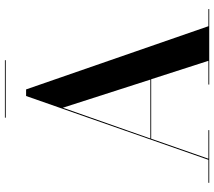

<svg xmlns="http://www.w3.org/2000/svg" viewBox="-66 -828 894 802"><g transform="rotate(-90 381.0 -427.0)"><path d="M290.5 -853.5V-850H530.5V-853.5ZM18.5 -3.5V0H238.5V-3.5H119L202.5 -242.5H451L528 -3.5H429V0H744V-3.5H672.5L408.5 -765H381L114.5 -3.5ZM332 -611.5 449.5 -246H203.5Z"/></g></svg>

Font: Bodoni* 48pt Medium
Style: Regular
Weight: 500
Version: Version 2.3